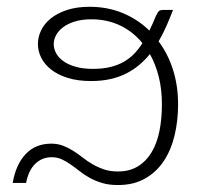

<svg xmlns="http://www.w3.org/2000/svg" viewBox="-20 -526 589 552"><path d="M247.5 -328Q276 -328 298 -333.5Q320 -339 337 -349Q354 -359 366.8 -372.5Q379.5 -386 389.5 -402Q362.5 -435 325.2 -452.8Q288 -470.5 242.5 -470.5Q215.5 -470.5 195.2 -464.2Q175 -458 161.5 -447.8Q148 -437.5 141.2 -424.8Q134.5 -412 134.5 -399Q134.5 -386 141.2 -373.2Q148 -360.5 161.8 -350.5Q175.5 -340.5 196.8 -334.2Q218 -328 247.5 -328ZM477.5 -497.5Q469 -475.5 459 -452.5Q449 -429.5 436 -407Q463 -371 477.5 -325.2Q492 -279.5 492 -225.5Q492 -179 482 -137Q472 -95 451 -63.2Q430 -31.5 397.2 -12.8Q364.5 6 319 6Q293 6 273.2 0Q253.5 -6 237.8 -14.8Q222 -23.5 208.8 -34Q195.5 -44.5 183 -53.2Q170.5 -62 157.5 -68Q144.5 -74 128.5 -74Q101 -74 81.5 -55.2Q62 -36.5 55 0H16.5Q25.5 -53 53.8 -83Q82 -113 127.5 -113Q146 -113 161.5 -107Q177 -101 190.8 -92.2Q204.5 -83.5 217.8 -73Q231 -62.5 246.2 -53.8Q261.5 -45 279 -39Q296.5 -33 319 -33Q352.5 -33 376.5 -47.8Q400.5 -62.5 416 -88.5Q431.5 -114.5 438.5 -149.8Q445.5 -185 445.5 -226.5Q445.5 -269 436.5 -305Q427.5 -341 411 -370.5Q397.5 -354 380.8 -339.8Q364 -325.5 343.5 -315Q323 -304.5 297.8 -298.8Q272.5 -293 242 -293Q203.5 -293 174.8 -302Q146 -311 127 -326Q108 -341 98.5 -360Q89 -379 89 -399.5Q89 -419.5 98.2 -438.8Q107.5 -458 126 -473Q144.5 -488 172.5 -497.2Q200.5 -506.5 237.5 -506.5Q288.5 -506.5 332 -488.8Q375.5 -471 409.5 -438Q414.5 -448 419 -458.5Q423.5 -469 428 -479.5Q432.5 -489.5 436.2 -493.5Q440 -497.5 450 -497.5Z"/></svg>

Font: Lato 2
Style: Regular
Weight: 300
Designer: Lukasz Dziedzic with Adam Twardoch and Botio Nikoltchev
Foundry: tyPoland Lukasz Dziedzic
Version: Version 2.015; 2015-08-06; http://www.latofonts.com/